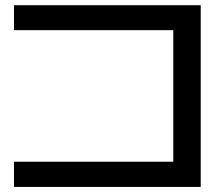

<svg xmlns="http://www.w3.org/2000/svg" viewBox="-20 -739 852 744"><path d="M34.2 -718.8H757.8V-14.6H34.2V-112.3H651.4V-622.1H34.2Z"/></svg>

Font: RobotoJAA
Style: Medium
Weight: 500
Version: Version 2.05; 2016-11-05